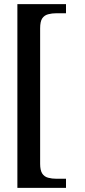

<svg xmlns="http://www.w3.org/2000/svg" viewBox="-20 -780 412 928"><path d="M64 128V-760H299V-716H253Q231 -716 212.5 -711Q194 -706 184 -691Q174 -676 174 -643V12Q174 43 184 58.5Q194 74 212.5 79Q231 84 253 84H299V128Z"/></svg>

Font: Noto Serif Gujarati Medium
Style: Regular
Weight: 500
Version: Version 2.102